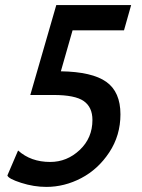

<svg xmlns="http://www.w3.org/2000/svg" viewBox="-20 -720 556 754"><path d="M162 14Q113 14 63 -2Q13 -18 9 -31L51 -129Q101 -84 177 -84Q243 -84 293 -131Q343 -178 343 -249Q343 -299 309 -323Q275 -347 190 -347H99L201 -700H495L467 -601H265L219 -440Q342 -438 397.5 -398.5Q453 -359 453 -271Q453 -188 409 -121.5Q365 -55 299 -20.5Q233 14 162 14Z"/></svg>

Font: Cabin
Style: Medium Italic
Weight: 500
Designer: Pablo Impallari
Foundry: Pablo Impallari. www.impallari.com Igino Marini. www.ikern.com
Version: Version 1.005